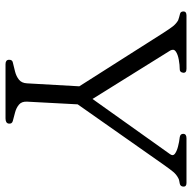

<svg xmlns="http://www.w3.org/2000/svg" viewBox="-20 -694 712 713"><g transform="rotate(90 336.5 -337.0)"><path d="M218 -1Q202 -1 201.5 -13.5Q201 -26 211 -28Q228 -32 245.5 -36.5Q263 -41 275.5 -51Q288 -61 289 -81L300 -275L101 -588Q85 -613 76 -624Q67 -635 55 -642Q44 -646 31 -649Q22 -651 22 -662Q22 -673 37 -673H235Q251 -673 249.5 -660.5Q248 -648 237 -648Q221 -648 201.5 -644.5Q182 -641 171 -633.5Q160 -626 167 -613L347 -324L552 -612Q560 -623 550.5 -630Q541 -637 524 -641.5Q507 -646 489 -648Q476 -650 476.5 -661.5Q477 -673 493 -673H659Q673 -673 672.5 -661.5Q672 -650 661 -648Q656 -647 650.5 -646Q645 -645 640 -642Q627 -635 617.5 -623.5Q608 -612 591 -588L367 -269L357 -81Q356 -61 368 -51Q380 -41 397 -36.5Q414 -32 429 -28Q440 -25 438.5 -13Q437 -1 419 -1Z"/></g></svg>

Font: Diphylleia
Style: Regular
Weight: 400
Designer: Minha Hyung
Foundry: JAMO
Version: Version 1.000; ttfautohint (v1.8.4.7-5d5b);gftools[0.9.28]